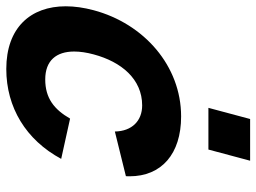

<svg xmlns="http://www.w3.org/2000/svg" viewBox="-128 -696 835 626"><g transform="rotate(90 290.0 -382.5)"><path d="M328.1 -644H464.1L500.5 -780H364.5ZM201.5 15C326.5 15 432.6 -49 494.5 -164L363.2 -193C333.3 -141 296.5 -112 235.5 -112C173.8 -112 144.5 -148.3 144.5 -206.3C144.5 -225.3 147.6 -246.8 153.9 -270C178 -360 234.2 -428 320.2 -428C370.2 -428 404.3 -395 405.3 -339L551 -375C551.2 -379 551.3 -383 551.3 -387C551.3 -490.9 478.6 -555 356.2 -555C191.2 -555 53.8 -434 9.9 -270C1.3 -237.9 -3 -207.3 -3 -178.9C-3 -64.1 66.8 15 201.5 15Z"/></g></svg>

Font: Manrope
Style: ExtraBoldItalic
Weight: 800
Italic angle: -15°
Designer: Mikhail Sharanda
Foundry: Mikhail Sharanda
Version: Version 4.502;hotconv 1.0.109;makeotfexe 2.5.65596